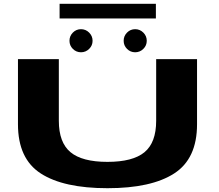

<svg xmlns="http://www.w3.org/2000/svg" viewBox="-20 -986 1151 1010"><path d="M545.5 4Q314.5 4 194.5 -73.5Q74.5 -151 74.5 -332.5V-675H289.5V-350.5Q289.5 -236.5 350.8 -185.5Q412 -134.5 545.2 -134.5Q678.5 -134.5 740 -185.2Q801.5 -236 801.5 -350.5V-675H1016.5V-332.5Q1016.5 -151 896.2 -73.5Q776 4 545.5 4ZM406 -711Q381 -711 363.2 -728.8Q345.5 -746.5 345.5 -771.5Q345.5 -796.5 363.2 -814.5Q381 -832.5 406 -832.5Q431 -832.5 449 -814.5Q467 -796.5 467 -771.5Q467 -746.5 449 -728.8Q431 -711 406 -711ZM691 -711Q666 -711 648.2 -728.8Q630.5 -746.5 630.5 -771.5Q630.5 -796.5 648.2 -814.5Q666 -832.5 691 -832.5Q716 -832.5 734 -814.5Q752 -796.5 752 -771.5Q752 -746.5 734 -728.8Q716 -711 691 -711ZM293.5 -889V-966H800V-889Z"/></svg>

Font: Anybody UltraExpanded Regular
Style: Bold
Weight: 700
Width: 9
Designer: Tyler Finck
Foundry: Etcetera Type Company
Version: Version 1.010; ttfautohint (v1.8.3) -l 8 -r 50 -G 200 -x 14 